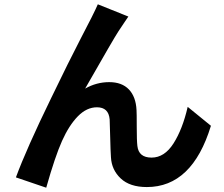

<svg xmlns="http://www.w3.org/2000/svg" viewBox="-20 -820 1040 893"><path d="M577 -743Q571 -735 560 -718Q549 -701 531 -674.5Q513 -648 376 -408Q429 -438 488 -438Q547 -438 579.5 -404Q612 -370 615 -308Q616 -295 616 -230Q616 -165 619 -141Q625 -87 685 -87Q745 -87 787 -153Q829 -219 853 -323L961 -235Q874 50 663 50Q584 50 541.5 10Q499 -30 496 -89Q494 -117 492.5 -181.5Q491 -246 490 -265Q485 -321 431 -321Q383 -321 342 -279Q301 -237 268.5 -164.5Q236 -92 195 53L54 5Q103 -128 218 -364Q301 -536 355 -640Q417 -758 435 -800Z"/></svg>

Font: Swei Fan Sans CJK TC
Style: Bold
Weight: 700
Version: Version 2.130